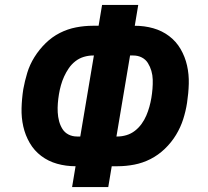

<svg xmlns="http://www.w3.org/2000/svg" viewBox="-20 -755 840 775"><path d="M271 0 285 -84Q246 -84 210.5 -94Q175 -104 146.5 -125.5Q118 -147 100 -178Q82 -209 74 -244.5Q66 -280 67 -318Q68 -356 74 -395Q80 -428 90 -461Q100 -494 119 -524.5Q138 -555 164 -580.5Q190 -606 221.5 -622Q253 -638 287 -644.5Q321 -651 354 -651H378L392 -735H538L524 -651Q563 -651 598.5 -641Q634 -631 662.5 -609.5Q691 -588 709 -557Q727 -526 735 -490.5Q743 -455 742 -417Q741 -379 735 -340Q730 -307 719.5 -274Q709 -241 690.5 -210.5Q672 -180 645.5 -154.5Q619 -129 587.5 -113Q556 -97 522 -90.5Q488 -84 455 -84H431L417 0ZM450 -204H454Q472 -204 490.5 -209.5Q509 -215 524.5 -227Q540 -239 551.5 -255Q563 -271 570.5 -288.5Q578 -306 583 -324Q588 -342 591 -360Q594 -378 595.5 -396.5Q597 -415 596.5 -433.5Q596 -452 591 -469Q586 -486 577 -500.5Q568 -515 552.5 -523Q537 -531 518 -531H505ZM291 -204H304L359 -531H355Q337 -531 318.5 -525.5Q300 -520 284.5 -508Q269 -496 258 -480Q247 -464 239 -446.5Q231 -429 226 -411Q221 -393 218 -375Q215 -357 213.5 -338.5Q212 -320 213 -301.5Q214 -283 218.5 -266Q223 -249 232 -234.5Q241 -220 256.5 -212Q272 -204 291 -204Z"/></svg>

Font: Iosevka Aile Heavy Oblique
Style: Regular
Weight: 900
Italic angle: -9°
Designer: Belleve Invis
Foundry: Belleve Invis
Version: Version 31.1.0; ttfautohint (v1.8.4)